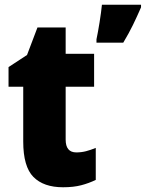

<svg xmlns="http://www.w3.org/2000/svg" viewBox="-20 -780 615 810"><path d="M410 -760Q407 -729 400 -685.5Q393 -642 387 -614V-600H500Q524 -640 541 -675Q558 -710 575 -749V-760ZM257 -191V-414H377V-553H257V-664H138L94 -548L16 -497V-414H78V-183Q78 -77 121 -33.5Q164 10 246 10Q290 10 322.5 1.5Q355 -7 384 -21V-156Q362 -147 342.5 -142Q323 -137 302 -137Q257 -137 257 -191Z"/></svg>

Font: Noto Sans UI SemiCondensed Black
Style: Regular
Weight: 900
Width: 4
Designer: Monotype Design Team
Foundry: Monotype Imaging Inc.
Version: 1.001